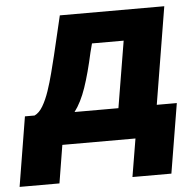

<svg xmlns="http://www.w3.org/2000/svg" viewBox="-118 -598 829 811"><g transform="rotate(-5 296.5 -192.5)"><path d="M-67.4 161.1 -19 -133.8H22Q42 -143.1 57.4 -169.2Q72.8 -195.3 85 -231.2Q97.2 -267.1 107.2 -306.2Q117.2 -345.2 125.5 -378.9L165 -545.9H607.9L540 -133.8H625L576.2 161.1H411.1L438 0H127.9L101.6 161.1ZM191.4 -133.8H377.4L424.3 -416H290L280.3 -378.9Q261.2 -291.5 240.7 -231.7Q220.2 -171.9 191.4 -133.8Z"/></g></svg>

Font: Inter Tight ExtraBold
Style: Italic
Weight: 800
Italic angle: -9.39999°
Designer: Rasmus Andersson
Foundry: rsms
Version: Version 3.004